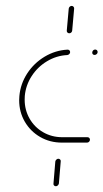

<svg xmlns="http://www.w3.org/2000/svg" viewBox="-20 -588 354 657"><path d="M45.6 -245.2Q45.6 -249.6 46.3 -259.3Q50 -301.1 73.1 -336.7Q96.3 -372.2 132.8 -394.1Q169.3 -415.9 210.7 -418.1Q214.4 -418.5 217.2 -416.1Q220 -413.7 220 -409.6Q220 -405.9 217 -403Q214.1 -400 210 -399.6Q173.3 -397.8 141.1 -378.5Q108.9 -359.3 88.5 -327.8Q68.1 -296.3 64.8 -259.3Q64.4 -255.2 64.4 -247Q64.4 -211.5 81.3 -182Q98.1 -152.6 127.6 -135.6Q157 -118.5 193.3 -118.5H279.3Q283 -118.5 285.4 -116.1Q287.8 -113.7 287.8 -110Q287.8 -105.9 284.8 -103Q281.9 -100 277.8 -100H191.9Q150.7 -100 117.4 -119.3Q84.1 -138.5 64.8 -171.7Q45.6 -204.8 45.6 -245.2ZM171.1 49.3Q167.4 49.3 164.8 46.5Q162.2 43.7 163 40L169.3 -35.6Q170 -39.3 173 -42Q175.9 -44.8 179.6 -44.8Q183.3 -44.8 185.9 -42Q188.5 -39.3 187.8 -35.6L181.5 40Q180.7 43.7 177.8 46.5Q174.8 49.3 171.1 49.3ZM217 -474.1Q213.3 -474.1 210.7 -476.7Q208.1 -479.3 208.5 -483.3L215.2 -558.5Q215.6 -562.2 218.5 -565Q221.5 -567.8 225.2 -567.8Q228.9 -567.8 231.5 -565Q234.1 -562.2 233.7 -558.5L227 -483.3Q226.7 -479.6 223.9 -476.9Q221.1 -474.1 217 -474.1ZM295.6 -407.8Q295.6 -412.2 298.5 -415.4Q301.5 -418.5 305.6 -418.5Q309.3 -418.5 311.7 -416.1Q314.1 -413.7 314.1 -410Q314.1 -405.9 310.9 -403Q307.8 -400 303.7 -400Q300 -400 297.8 -402.2Q295.6 -404.4 295.6 -407.8Z"/></svg>

Font: 26F Galaxy Sans Hairline
Style: Italic
Weight: 50
Italic angle: -5°
Designer: C₂₉H₂₅N₃O₅
Version: Version 1.200